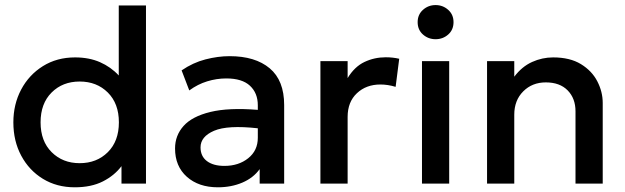

<svg xmlns="http://www.w3.org/2000/svg" viewBox="-20 -742 2528 776"><path d="M282 15Q209.5 15 153.5 -19.2Q97.5 -53.5 65.8 -112.8Q34 -172 34 -247.5Q34 -320.5 65.5 -380Q97 -439.5 153.5 -474.8Q210 -510 283.5 -510Q340 -510 384 -490.8Q428 -471.5 460 -437V-720H570V0H471V-70.5Q442.5 -32.5 395.8 -8.8Q349 15 282 15ZM302 -82.5Q371 -82.5 415.8 -127Q460.5 -171.5 460.5 -247.5Q460.5 -323.5 415.8 -368Q371 -412.5 302 -412.5Q233 -412.5 188.5 -368Q144 -323.5 144 -247.5Q144 -171.5 188.8 -127Q233.5 -82.5 302 -82.5Z M860.5 15Q783 15 735.2 -27.5Q687.5 -70 687.5 -142Q687.5 -194.5 722 -233Q756.5 -271.5 830.2 -289.5Q904 -307.5 1022 -298V-316.5Q1022 -366 990.2 -395.5Q958.5 -425 894.5 -425Q855.5 -425 817.2 -413.2Q779 -401.5 745 -376.5L714 -457.5Q760 -489 810.5 -502Q861 -515 908 -515Q1011.5 -515 1070 -466Q1128.5 -417 1128.5 -317.5V0H1029.5V-58.5Q1004 -23 959.5 -4Q915 15 860.5 15ZM790.5 -146.5Q790.5 -110.5 816.2 -91Q842 -71.5 887 -71.5Q944.5 -71.5 983.2 -102.5Q1022 -133.5 1022 -185V-223.5Q900 -237 845.2 -213.5Q790.5 -190 790.5 -146.5Z M1275 0V-495H1385V-426.5Q1413 -472.5 1453 -491.5Q1493 -510.5 1539 -510.5Q1567.5 -510.5 1593.5 -504.5L1579 -391Q1547.5 -400.5 1517.5 -400.5Q1460 -400.5 1422.5 -365.2Q1385 -330 1385 -269.5V0Z M1685.5 0V-495H1795.5V0ZM1740.5 -583.5Q1711 -583.5 1689.5 -602.5Q1668 -621.5 1668 -652.5Q1668 -683 1689.5 -702.2Q1711 -721.5 1740.5 -721.5Q1770 -721.5 1791.5 -702.2Q1813 -683 1813 -652.5Q1813 -621.5 1791.5 -602.5Q1770 -583.5 1740.5 -583.5Z M1948.5 0V-495H2058.5V-432Q2089.5 -473 2130.5 -491.5Q2171.5 -510 2215.5 -510Q2283.5 -510 2328 -482.8Q2372.5 -455.5 2394.2 -413.2Q2416 -371 2416 -326V0H2306V-292Q2306 -344.5 2274.2 -376.8Q2242.5 -409 2186 -409Q2131 -409 2094.8 -372.8Q2058.5 -336.5 2058.5 -278.5V0Z"/></svg>

Font: Geologica
Style: Regular
Weight: 400
Designer: Sindre Bremnes, Frode Helland
Foundry: Monokrom Skriftforlag AS
Version: Version 1.010; ttfautohint (v1.8.4.7-5d5b);gftools[0.9.28]